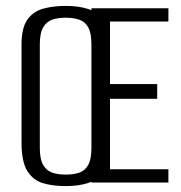

<svg xmlns="http://www.w3.org/2000/svg" viewBox="-20 -619 615 651"><path d="M202 12Q159 12 125.5 2Q92 -8 72.5 -39.5Q53 -71 53 -135V-468Q53 -524 72.5 -552Q92 -580 126 -589.5Q160 -599 203 -599Q245 -599 277.5 -589Q310 -579 328.5 -551Q347 -523 347 -468V-136Q347 -71 328.5 -39.5Q310 -8 277.5 2Q245 12 202 12ZM203 -27Q229 -27 248.5 -33.5Q268 -40 279 -59.5Q290 -79 290 -118V-468Q290 -507 279 -526.5Q268 -546 248 -552.5Q228 -559 203 -559Q177 -559 157.5 -552.5Q138 -546 126.5 -526.5Q115 -507 115 -468V-118Q115 -79 126.5 -59.5Q138 -40 157.5 -33.5Q177 -27 203 -27ZM290 0V-591H551V-546H353V-334H513V-284H353V-45H551V0Z"/></svg>

Font: Alumni Sans
Style: Regular
Weight: 400
Designer: Robert E. Leuschke
Foundry: Robert E. Leuschke
Version: Version 1.018